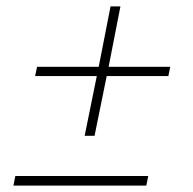

<svg xmlns="http://www.w3.org/2000/svg" viewBox="-20 -581 604 601"><path d="M245 -156 283 -343H90L96 -372H289L326 -561H357L320 -372H513L507 -343H314L276 -156ZM22 0 28 -30H444L438 0Z"/></svg>

Font: Montserrat ExtraLight
Style: Italic
Weight: 200
Italic angle: -11.3°
Designer: Julieta Ulanovsky
Foundry: Julieta Ulanovsky
Version: Version 9.000; ttfautohint (v1.8.4.7-5d5b)